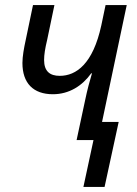

<svg xmlns="http://www.w3.org/2000/svg" viewBox="-20 -556 543 762"><path d="M311 186H395L451 -72H385L483 -536H399L382 -455C349 -303 283 -255 217 -255C178 -255 155 -273 155 -318C155 -339 159 -364 167 -397L196 -536H111L82 -397C75 -365 69 -332 69 -306C69 -226 112 -182 190 -182C255 -182 307 -216 342 -265H345C336 -235 326 -198 318 -159L284 0H351Z"/></svg>

Font: Noto Sans SemiCondensed
Style: Italic
Weight: 400
Width: 4
Italic angle: -12°
Designer: Monotype Design Team
Foundry: Monotype Imaging Inc.
Version: Version 2.013